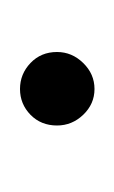

<svg xmlns="http://www.w3.org/2000/svg" viewBox="19 -499 114 192"><g transform="rotate(-90 76.0 -403.0)"><path d="M83 -365.5Q68 -365.5 57.2 -376.8Q46.5 -388 46.5 -403Q46.5 -419 57.2 -429.5Q68 -440 83 -440Q98 -440 109 -429.5Q120 -419 120 -403Q120 -388 109 -376.8Q98 -365.5 83 -365.5Z"/></g></svg>

Font: Imbue Thin 10pt Thin
Style: Regular
Weight: 250
Version: Version 1.102